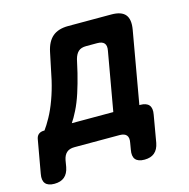

<svg xmlns="http://www.w3.org/2000/svg" viewBox="-175 -650 878 890"><g transform="rotate(-15 263.5 -205.0)"><path d="M-21.1 140Q-51.6 140 -64.1 124.7Q-76.7 109.5 -70.9 79L-43.1 -77.6Q-40.8 -94.1 -30.9 -102.4Q-21 -110.6 -4.5 -110.6H-2.3Q11.7 -129.2 29.7 -161.8Q47.7 -194.4 63.3 -237.1Q79 -279.7 90 -327.4L116.9 -456Q127 -504 154.2 -527Q181.4 -550 229.4 -550H436.4Q484.4 -550 503.2 -527Q522 -504 513.6 -456L453 -110.6H456.7Q486.7 -110.6 499.1 -95.6Q511.4 -80.6 505.7 -50.6L483.3 79Q477.5 109.5 459.5 124.7Q441.6 140 411.1 140Q380.6 140 368 124.7Q355.5 109.5 361.3 79L366.7 47Q371.4 23.5 361.8 11.8Q352.3 0 328.1 0H111.9Q87.7 0 74.5 11.8Q61.2 23.5 56.5 47L51.1 79Q45.3 109.5 27.4 124.7Q9.4 140 -21.1 140ZM377.4 -391.5Q382.1 -415.7 372.2 -427.1Q362.3 -438.5 338.8 -438.5H285.2Q261 -438.5 248.1 -426.7Q235.2 -415 228.8 -391.5L214.4 -328.1Q202.7 -280.6 188.8 -237.7Q174.8 -194.7 158.3 -161.9Q141.8 -129 128.8 -110.6H328Z"/></g></svg>

Font: Maple Mono
Style: Italic
Weight: 400
Italic angle: -10°
Monospace: yes
Designer: subframe7536
Version: Version 7.300